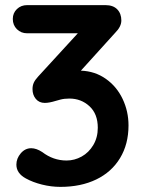

<svg xmlns="http://www.w3.org/2000/svg" viewBox="-20 -720 562 750"><path d="M482 -230Q482 -157 449 -102.5Q416 -48 356 -19Q296 10 216 10Q180 10 144 1Q108 -8 81 -23Q44 -43 44 -77Q44 -101 61 -121Q78 -141 102 -141Q122 -141 145 -126Q188 -93 240 -93Q271 -93 299 -108.5Q327 -124 344.5 -153.5Q362 -183 362 -221Q362 -275 329.5 -305Q297 -335 251 -335Q231 -335 216 -331Q201 -327 198 -326Q172 -318 155 -318Q133 -318 120 -333.5Q107 -349 107 -372Q107 -386 112 -397Q117 -408 129 -421L284 -590H86Q62 -590 46 -606Q30 -622 30 -646Q30 -669 46 -684.5Q62 -700 86 -700H392Q422 -700 438 -683.5Q454 -667 454 -640Q454 -616 430 -592L296 -444Q351 -442 393.5 -412Q436 -382 459 -333.5Q482 -285 482 -230Z"/></svg>

Font: Quicksand
Style: Bold
Weight: 700
Version: Version 3.000